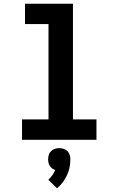

<svg xmlns="http://www.w3.org/2000/svg" viewBox="-20 -755 640 1037"><path d="M99 0V-110H242V-625H115V-735H374V-110H501V0ZM288 262 241 216Q253 205 262.5 191.5Q272 178 278 163Q269 160 261.5 154.5Q254 149 249 141Q244 133 242 124Q240 115 240 105Q240 93 243.5 81.5Q247 70 255.5 61.5Q264 53 276 49Q288 45 300 45Q312 45 324 49Q336 53 344.5 61.5Q353 70 356.5 81.5Q360 93 360 105Q360 128 355.5 150Q351 172 341.5 192Q332 212 318.5 230Q305 248 288 262Z"/></svg>

Font: Iosevka Custom XBdEx
Style: Regular
Weight: 800
Width: 7
Monospace: yes
Designer: Belleve Invis
Foundry: Belleve Invis
Version: Version 11.2.4; ttfautohint (v1.8.4)